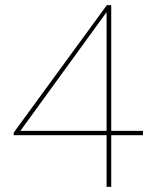

<svg xmlns="http://www.w3.org/2000/svg" viewBox="-20 -714 605 744"><path d="M393 10V-190H33V-200L394 -694H411V-207H534V-190H411V10ZM393 -667 59 -207H393Z"/></svg>

Font: Cantarell Thin
Style: Regular
Weight: 100
Designer: Dave Crossland, Nikolaus Waxweiler, Florian Fecher, Jacques Le Bailly, Eben Sorkin, Alexei Vanyashin, Alexios Zavras, Em
Version: Version 0.303